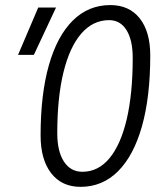

<svg xmlns="http://www.w3.org/2000/svg" viewBox="-20 -723 626 753"><path d="M295.9 9.8Q222.2 9.8 180.7 -43.7Q139.2 -97.2 139.2 -191.9Q139.2 -352.5 171.6 -467Q204.1 -581.5 265.4 -642.3Q326.7 -703.1 412.6 -703.1Q486.8 -703.1 528.1 -650.9Q569.3 -598.6 569.3 -505.4Q569.3 -343.8 536.9 -228.3Q504.4 -112.8 443.1 -51.5Q381.8 9.8 295.9 9.8ZM303.2 -49.3Q365.2 -49.3 409.4 -102.5Q453.6 -155.8 477.1 -255.9Q500.5 -356 500.5 -496.1Q500.5 -565.9 476.1 -605Q451.7 -644 408.2 -644Q344.2 -644 298.6 -591.1Q252.9 -538.1 228.8 -439Q204.6 -339.8 204.6 -200.7Q204.6 -129.4 230.7 -89.4Q256.8 -49.3 303.2 -49.3ZM50.8 -507.8 129.9 -693.4H199.7L112.8 -507.8Z"/></svg>

Font: Cascadia Code Light
Style: Italic
Weight: 300
Italic angle: -10°
Monospace: yes
Designer: Aaron Bell
Foundry: Saja Typeworks
Version: Version 2404.023; ttfautohint (v1.8.4)